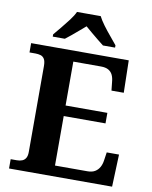

<svg xmlns="http://www.w3.org/2000/svg" viewBox="-99 -1004 851 1077"><g transform="rotate(10 326.5 -465.5)"><path d="M28 0V-53H63Q81 -53 94 -58.5Q107 -64 114 -76.5Q121 -89 121 -110V-599Q121 -627 113 -640Q105 -653 91.5 -657Q78 -661 62 -661H28V-714H584L588 -530H518L513 -577Q511 -602 503 -618.5Q495 -635 479 -644Q463 -653 437 -653H279V-403H517V-343H279V-61H464Q490 -61 506.5 -71Q523 -81 532.5 -98Q542 -115 545 -137L552 -184H622L615 0ZM141 -784Q157 -803 178.5 -829Q200 -855 220.5 -882Q241 -909 251 -931H386Q397 -909 417 -882Q437 -855 459 -829Q481 -803 496 -784V-771H427Q413 -782 393 -798Q373 -814 353 -831Q333 -848 318 -861Q303 -848 283 -831Q263 -814 244 -798Q225 -782 210 -771H141Z"/></g></svg>

Font: Noto Serif Myanmar
Style: Regular
Weight: 400
Designer: Ben Mitchell and the Monotype Design Team
Foundry: Monotype Imaging Inc.
Version: Version 2.106